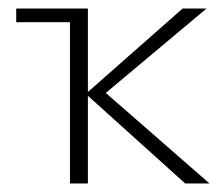

<svg xmlns="http://www.w3.org/2000/svg" viewBox="-20 -430 522 450"><path d="M18 -378V-410H165V-378ZM414 0 181 -210 408 -410H464L211 -198V-227L471 0ZM144 0V-410H186V0Z"/></svg>

Font: Ysabeau Infant ExtraLight
Style: Regular
Weight: 250
Designer: Christian Thalmann (Catharsis Fonts)
Version: Version 2.001;gftools[0.9.30]; featfreeze: ss01,ss02,lnum